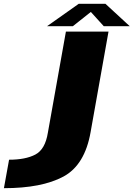

<svg xmlns="http://www.w3.org/2000/svg" viewBox="-204 -755 698 1005"><path d="M-183.5 230Q14.5 230 127.5 169.5Q240.5 109 270.5 -65L364 -589.5H141L46.5 -60Q32.5 27 -19 54Q-70.5 81 -156.5 81ZM42.5 -618H177.5L271.5 -692.5L339 -618H475L348 -735H208Z"/></svg>

Font: Anybody Expanded ExtraBold
Style: Italic
Weight: 800
Width: 7
Italic angle: -10°
Version: Version 1.113;gftools[0.9.25]